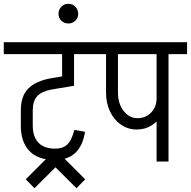

<svg xmlns="http://www.w3.org/2000/svg" viewBox="-45 -853 1008 1014"><path d="M359 141 201 -16 248 -63 405 94ZM137 141 91 94 248 -63 295 -16ZM-25 -567V-630H485V-567ZM245 -8V-68Q276 -68 295.5 -79Q315 -90 327 -112Q339 -134 348 -167L404 -157Q393 -84 353 -46Q313 -8 245 -8ZM246 -8Q156 -8 110.5 -55.5Q65 -103 65 -188H128Q128 -151 141 -124Q154 -97 180 -82.5Q206 -68 246 -68ZM65 -187V-271H128V-187ZM65 -270Q65 -347 105.5 -386.5Q146 -426 226 -440V-380Q174 -370 151 -344.5Q128 -319 128 -270ZM226 -380V-440L346 -460V-400ZM283 -437V-630H346V-437Z M316 -729Q294 -729 279 -743.5Q264 -758 264 -780Q264 -802 279 -817.5Q294 -833 316 -833Q338 -833 353 -817.5Q368 -802 368 -780Q368 -758 353 -743.5Q338 -729 316 -729Z M677 -169Q631 -169 594 -194.5Q557 -220 536 -264.5Q515 -309 515 -364H578Q578 -306 607.5 -267.5Q637 -229 681 -229ZM677 -169 681 -229Q725 -229 753.5 -259Q782 -289 782 -334H830Q830 -287 810 -249.5Q790 -212 755.5 -190.5Q721 -169 677 -169ZM515 -363V-630H578V-363ZM435 -567V-630H776V-567ZM782 0V-620H845V0ZM684 -567V-630H943V-567Z"/></svg>

Font: Akshar Light Light
Style: Regular
Weight: 300
Version: Version 1.100